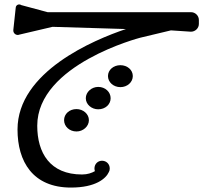

<svg xmlns="http://www.w3.org/2000/svg" viewBox="-20 -370 977 866"><path d="M842 -315H195L76 -347C66 -354 52 -348 51 -336L40 -234C39 -219 54 -208 68 -214L217 -249L548 -239C402 -190 59 -46 59 214C59 359 128 476 300 476C412 476 458 435 471 406C474 401 475 396 475 390C475 370 460 355 440 355C421 355 406 370 406 390C406 394 407 398 408 402C394 410 375 417 350 417C205 417 148 319 148 197C148 -80 613 -200 613 -200L751 -233L841 -227C861 -227 877 -243 877 -262V-280C877 -299 861 -315 842 -315ZM523 -76C492 -76 467 -55 467 -27C467 1 492 23 523 23C554 23 579 1 579 -27C579 -55 554 -76 523 -76ZM423 123C455 123 479 101 479 73C479 45 455 22 423 22C393 22 367 45 367 73C367 101 393 123 423 123ZM325 122C293 122 269 144 269 172C269 200 293 223 325 223C355 223 381 200 381 172C381 144 355 122 325 122Z"/></svg>

Font: Am-Hal
Style: Regular
Weight: 400
Designer: Multible Designers
Foundry: Kief Type Foundry
Version: Version 1.000;PS 001.000;hotconv 1.0.88;makeotf.lib2.5.64775